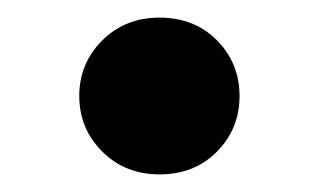

<svg xmlns="http://www.w3.org/2000/svg" viewBox="-20 -177 352 218"><path d="M70 -68Q70 -31 96 -5Q122 21 161 21Q201 21 226.5 -5Q252 -31 252 -68Q252 -105 226.5 -131Q201 -157 161 -157Q122 -157 96 -131Q70 -105 70 -68Z"/></svg>

Font: SpinnyJost
Style: Bold
Weight: 700
Version: Version 3.710